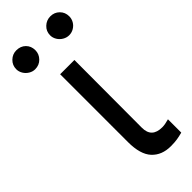

<svg xmlns="http://www.w3.org/2000/svg" viewBox="-293 -760 798 798"><g transform="rotate(-45 106.0 -361.0)"><path d="M148.4 -530.3 147.5 -132.8Q147.5 -74.2 209 -74.2Q225.1 -74.2 249 -81.1V-2.9Q232.9 1.5 216.8 4.2Q200.7 6.8 178.7 6.8Q126 6.8 95.2 -26.1Q64.5 -59.1 64.5 -131.8V-530.3ZM-49.8 -673.8Q-49.8 -697.3 -33.2 -713.4Q-16.6 -729.5 5.9 -729.5Q30.8 -729.5 46.6 -713.9Q62.5 -698.2 62.5 -673.8Q62.5 -651.4 46.4 -634.8Q30.3 -618.2 5.9 -618.2Q-8.3 -618.2 -21.2 -626Q-34.2 -633.8 -42 -646.7Q-49.8 -659.7 -49.8 -673.8ZM149.4 -673.8Q149.4 -697.8 166.3 -713.6Q183.1 -729.5 206.1 -729.5Q229.5 -729.5 245.6 -713.6Q261.7 -697.8 261.7 -673.8Q261.7 -659.2 254.4 -646.5Q247.1 -633.8 234.1 -626Q221.2 -618.2 206.1 -618.2Q191.4 -618.2 178.2 -626Q165 -633.8 157.2 -646.7Q149.4 -659.7 149.4 -673.8Z"/></g></svg>

Font: Pretendard Std
Style: Regular
Weight: 400
Designer: Base glyphs from Inter by Rasmus Andersson; Hangeul glyphs from Noto Sans CJK(Source Han Sans) by Jang Soo-young and Kan
Foundry: Kil Hyung-jin
Version: Version 1.309